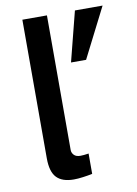

<svg xmlns="http://www.w3.org/2000/svg" viewBox="-81 -744 577 808"><g transform="rotate(-10 207.5 -340.0)"><path d="M71.8 -97.7V-689.9H176.8V-114.7Q176.8 -102.5 185.8 -93Q194.8 -83.5 213.4 -83.5Q227.1 -83.5 248.5 -86.9V0Q230.5 3.9 208.3 6.8Q186 9.8 168.9 9.8Q119.6 9.8 95.7 -15.1Q71.8 -40 71.8 -97.7ZM242.2 -477.1 296.4 -689.9H414.6L306.6 -477.1Z"/></g></svg>

Font: Acari Sans SemiBold
Style: Regular
Weight: 600
Designer: Alfredo Marco Pradil and Stefan Peev
Foundry: Hanken Design Co.
Version: Version 1.045;January 11, 2019;FontCreator 11.5.0.2425 64-bi